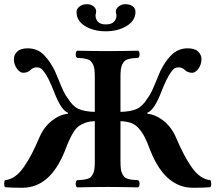

<svg xmlns="http://www.w3.org/2000/svg" viewBox="-26 -889 1025 913"><path d="M424.8 -356.9V-522.9Q424.8 -543.9 423.1 -558.3Q421.4 -572.8 416.3 -582.8Q411.1 -592.8 405.5 -598.4Q399.9 -604 388.9 -607.4Q377.9 -610.8 368.2 -611.8Q358.4 -612.8 340.8 -613.8Q334 -618.2 334 -630.9Q334 -643.6 340.8 -647.9Q424.8 -646 486.8 -646Q548.8 -646 630.9 -647.9Q637.7 -643.6 637.7 -630.9Q637.7 -618.2 630.9 -613.8Q613.3 -612.8 603.5 -611.8Q593.8 -610.8 582.8 -607.4Q571.8 -604 566.2 -598.4Q560.5 -592.8 555.4 -582.8Q550.3 -572.8 548.6 -558.3Q546.9 -543.9 546.9 -522.9V-356.9Q596.7 -358.4 624.8 -371.3Q652.8 -384.3 674.8 -420.9Q686 -434.6 696.5 -457Q707 -479.5 719.2 -510Q731.4 -540.5 737.8 -554.2Q750 -577.1 761 -593.5Q772 -609.9 787.6 -626Q803.2 -642.1 823 -650.6Q842.8 -659.2 866.2 -659.2Q900.4 -659.2 916.3 -643.8Q932.1 -628.4 932.1 -607.9Q932.1 -583 918 -563Q903.8 -543 888.2 -543Q866.2 -543 853 -556.2Q840.3 -568.8 823.2 -568.8Q812 -568.8 804.4 -564.2Q796.9 -559.6 785.2 -543Q767.6 -519 742.2 -455.1Q708 -365.2 674.8 -353V-348.1Q714.4 -344.2 752.2 -314.2Q790 -284.2 811 -234.9Q831.1 -188.5 847.4 -157Q863.8 -125.5 884 -95.9Q904.3 -66.4 926.8 -50.5Q949.2 -34.7 974.1 -32.2Q978.5 -26.9 978.5 -15.4Q978.5 -3.9 974.1 1Q948.2 3.9 892.1 3.9Q759.8 3.9 689.9 -170.9Q674.3 -212.4 662.8 -235.4Q651.4 -258.3 635 -277.3Q618.7 -296.4 598.1 -304Q577.6 -311.5 546.9 -313V-122.1Q546.9 -101.1 548.6 -86.7Q550.3 -72.3 555.4 -62.5Q560.5 -52.7 565.9 -47.1Q571.3 -41.5 582.5 -38.3Q593.8 -35.2 603.5 -34.2Q613.3 -33.2 630.9 -32.2Q637.7 -27.8 637.7 -15.1Q637.7 -2.4 630.9 2Q548.8 0 486.8 0Q422.9 0 340.8 2Q334 -2.4 334 -15.1Q334 -27.8 340.8 -32.2Q358.4 -33.2 368.2 -34.2Q377.9 -35.2 389.2 -38.3Q400.4 -41.5 405.8 -47.1Q411.1 -52.7 416.3 -62.5Q421.4 -72.3 423.1 -86.7Q424.8 -101.1 424.8 -122.1V-313Q399.9 -312 381.8 -305.9Q363.8 -299.8 350.3 -290.5Q336.9 -281.2 325 -262.7Q313 -244.1 304 -224.1Q294.9 -204.1 282.2 -170.9Q212.4 3.9 80.1 3.9Q23.4 3.9 -2 1Q-6.3 -3.9 -6.3 -15.6Q-6.3 -27.3 -2 -32.2Q22.9 -34.7 45.4 -50.5Q67.9 -66.4 88.1 -95.9Q108.4 -125.5 124.8 -157Q141.1 -188.5 161.1 -234.9Q182.1 -284.2 219.7 -314.2Q257.3 -344.2 296.9 -348.1V-353Q264.2 -364.7 230 -455.1Q204.6 -519 187 -543Q175.3 -559.6 167.7 -564.2Q160.2 -568.8 148.9 -568.8Q131.8 -568.8 119.1 -556.2Q106 -543 84 -543Q68.4 -543 54.2 -563Q40 -583 40 -607.9Q40 -628.4 55.9 -643.8Q71.8 -659.2 106 -659.2Q129.4 -659.2 149.2 -650.9Q168.9 -642.6 184.3 -626.2Q199.7 -609.9 210.7 -593.5Q221.7 -577.1 233.9 -554.2Q240.2 -540.5 252.4 -510Q264.6 -479.5 275.1 -457Q285.6 -434.6 296.9 -420.9Q318.8 -384.3 346.9 -371.3Q375 -358.4 424.8 -356.9ZM618.2 -833Q618.2 -791 576.4 -765.6Q534.7 -740.2 477.1 -740.2Q418.9 -740.2 378.4 -765.1Q337.9 -790 337.9 -832Q337.9 -847.2 352.3 -858.2Q366.7 -869.1 387.2 -869.1Q406.2 -869.1 418.7 -858.9Q431.2 -848.6 431.2 -835Q431.2 -830.1 430.2 -826.2Q428.2 -818.4 428.2 -816.9Q428.2 -797.4 440.2 -785.2Q452.1 -772.9 477.1 -772.9Q502.9 -772.9 515.4 -784.9Q527.8 -796.9 527.8 -815.9Q527.8 -820.3 525.9 -826.2Q524.9 -829.1 524.9 -834Q524.9 -848.1 538.8 -858.6Q552.7 -869.1 569.8 -869.1Q591.3 -869.1 604.7 -859.4Q618.2 -849.6 618.2 -833Z"/></svg>

Font: Common Serif SemiBold
Style: Regular
Weight: 600
Designer: Philipp H. Poll, Khaled Hosny
Foundry: Stefan Peev, Context Ltd.
Version: Version 1.026